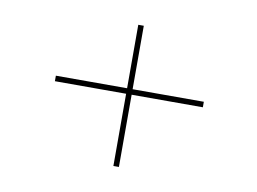

<svg xmlns="http://www.w3.org/2000/svg" viewBox="-65 -660 1011 754"><g transform="rotate(10 440.0 -283.5)"><path d="M145 -290V-312H735V-290ZM429 -2V-565H451V-2Z"/></g></svg>

Font: Lexend Zetta Thin
Style: Regular
Weight: 250
Version: Version 1.007